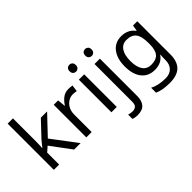

<svg xmlns="http://www.w3.org/2000/svg" viewBox="-78 -1470 2233 2233"><g transform="rotate(-45 1039.0 -353.0)"><path d="M172 -456Q172 -440 170.5 -414Q169 -388 168 -369H172Q178 -377 190 -392Q202 -407 214.5 -422.5Q227 -438 236 -448L407 -629H510L293 -400L525 -93H419L233 -343L172 -290V-93H85V-853H172Z M869 -639Q884 -639 901.5 -637.5Q919 -636 932 -633L921 -552Q908 -555 892.5 -557Q877 -559 863 -559Q822 -559 786 -536.5Q750 -514 728.5 -473.5Q707 -433 707 -379V-93H619V-629H691L701 -531H705Q731 -575 772 -607Q813 -639 869 -639Z M1077 -830Q1097 -830 1112.5 -816.5Q1128 -803 1128 -774Q1128 -746 1112.5 -732Q1097 -718 1077 -718Q1055 -718 1040 -732Q1025 -746 1025 -774Q1025 -803 1040 -816.5Q1055 -830 1077 -830ZM1120 -629V-93H1032V-629Z M1283 -774Q1283 -803 1298 -816.5Q1313 -830 1335 -830Q1355 -830 1370.5 -816.5Q1386 -803 1386 -774Q1386 -746 1370.5 -732Q1355 -718 1335 -718Q1313 -718 1298 -732Q1283 -746 1283 -774ZM1227 147Q1202 147 1183 143.5Q1164 140 1150 135V64Q1165 68 1181 71Q1197 74 1216 74Q1248 74 1269 56.5Q1290 39 1290 -10V-629H1378V-13Q1378 62 1342 104.5Q1306 147 1227 147Z M1738 -639Q1791 -639 1833.5 -619Q1876 -599 1906 -558H1911L1923 -629H1993V-84Q1993 31 1934.5 89Q1876 147 1753 147Q1635 147 1560 113V32Q1639 74 1758 74Q1827 74 1866.5 33.5Q1906 -7 1906 -77V-98Q1906 -110 1907 -132.5Q1908 -155 1909 -164H1905Q1851 -83 1739 -83Q1635 -83 1576.5 -156Q1518 -229 1518 -360Q1518 -488 1576.5 -563.5Q1635 -639 1738 -639ZM1750 -565Q1683 -565 1646 -511.5Q1609 -458 1609 -359Q1609 -260 1645.5 -207.5Q1682 -155 1752 -155Q1833 -155 1870 -198.5Q1907 -242 1907 -339V-360Q1907 -470 1869 -517.5Q1831 -565 1750 -565Z"/></g></svg>

Font: Noto Sans Telugu UI
Style: Regular
Weight: 400
Designer: Jelle Bosma - Monotype Design Team
Foundry: Monotype Imaging Inc.
Version: Version 2.005; ttfautohint (v1.8.4.7-5d5b)